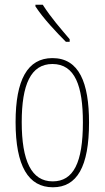

<svg xmlns="http://www.w3.org/2000/svg" viewBox="-20 -783 443 813"><path d="M161 -763H130V-756C163 -705 221 -644 259 -606H275V-617C236 -663 196 -708 161 -763ZM357 -264C357 -433 315 -537 202 -537C96 -537 46 -444 46 -266C46 -80 100 10 204 10C306 10 357 -77 357 -264ZM72 -266C72 -424 110 -512 202 -512C298 -512 331 -418 331 -265C331 -94 291 -15 203 -15C113 -15 72 -102 72 -266Z"/></svg>

Font: Noto Sans Arabic ExtCond Thin
Style: Regular
Weight: 100
Width: 2
Designer: Monotype Design Team, Nadine Chahine, Nizar Qandah and Khaled Hosny
Foundry: Monotype Imaging Inc.
Version: Version 2.012